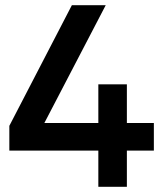

<svg xmlns="http://www.w3.org/2000/svg" viewBox="-20 -720 642 740"><path d="M359 0V-139.5H16V-235L257 -700H387.5L151 -246H359V-395H469V-246H573V-139.5H469V0Z"/></svg>

Font: Geologica EX Med
Style: Regular
Weight: 500
Designer: Sindre Bremnes, Frode Helland
Foundry: Monokrom Skriftforlag AS
Version: Version 1.010;gftools[0.9.28]